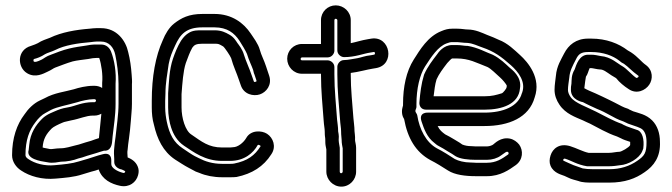

<svg xmlns="http://www.w3.org/2000/svg" viewBox="-20 -659 2506 716"><path d="M358 -235C355 -206 353 -185 350 -155L349 -144C339 -141 328 -137 320 -134C307 -130 291 -126 274 -120L258 -116C245 -113 225 -106 206 -106C189 -106 172 -102 167 -103C156 -106 148 -106 139 -109C141 -141 153 -160 173 -180C179 -186 197 -195 214 -202C220 -205 230 -206 245 -210C278 -216 301 -228 327 -228H333C342 -228 351 -231 358 -235ZM361 -331C353 -336 343 -339 333 -339H327C302 -339 273 -332 255 -326C223 -317 183 -313 147 -293L128 -284C105 -273 85 -253 71 -232C43 -195 25 -145 25 -80C25 -56 40 -35 59 -23C90 -2 137 12 188 7C221 4 255 2 288 -9L321 -19C330 -21 340 -24 348 -27C361 11 395 27 428 34C462 41 488 21 495 -6C498 -17 498 -27 494 -37C486 -58 468 -67 456 -72C456 -77 455 -82 455 -88C455 -92 455 -97 456 -101L458 -121L461 -143C464 -167 466 -181 468 -209C469 -229 472 -248 472 -272V-345C473 -355 472 -367 471 -380C469 -409 465 -438 458 -465C449 -507 416 -554 357 -554H339C331 -554 324 -553 314 -552C263 -548 210 -539 166 -518C153 -513 136 -508 121 -498C118 -496 105 -491 96 -488C42 -473 44 -408 81 -386C112 -367 143 -385 156 -391C174 -399 178 -404 186 -407C208 -415 227 -423 251 -430C267 -434 288 -436 309 -439L326 -442C331 -442 338 -443 341 -443H350C358 -420 364 -380 361 -350V-348ZM406 -65V-55C406 -39 421 -29 434 -27C442 -24 446 -21 447 -20C447 -17 444 -13 440 -14C416 -20 395 -33 395 -47V-60C395 -64 396 -92 364 -84C339 -78 326 -72 308 -67L274 -57C249 -49 219 -46 184 -43C146 -39 109 -50 87 -65C77 -71 75 -76 75 -81C75 -137 89 -173 112 -203C122 -217 136 -231 150 -238L170 -249C194 -261 227 -266 269 -278C283 -283 312 -289 327 -289H333C335 -289 338 -287 338 -284C338 -281 335 -278 333 -278H327C286 -278 259 -263 235 -259C224 -257 211 -255 194 -248C179 -241 155 -234 137 -216C114 -193 93 -163 89 -119C88 -107 87 -101 87 -100C76 -66 130 -58 156 -54C178 -49 197 -55 207 -56C230 -56 254 -61 272 -68L287 -72C288 -72 289 -73 290 -73C309 -80 334 -86 354 -93L364 -96C365 -96 366 -97 367 -97C388 -95 396 -111 398 -129L400 -151C404 -189 411 -227 411 -272V-347C414 -388 407 -434 394 -467C389 -479 378 -493 357 -493H341C335 -493 327 -493 319 -492L301 -489C280 -486 259 -483 238 -478C213 -472 191 -463 170 -455C152 -449 144 -441 136 -437C118 -428 110 -427 107 -429C103 -431 105 -439 107 -439C119 -442 133 -447 148 -457C156 -462 173 -466 187 -473C220 -490 269 -498 319 -502C327 -503 335 -504 339 -504H357C385 -504 404 -484 410 -454C416 -425 422 -385 422 -346V-272C422 -231 415 -189 411 -149L408 -127L406 -107C405 -100 405 -94 405 -87C405 -79 406 -71 406 -65Z M597 -311C597 -348 604 -385 609 -420C614 -447 622 -465 633 -489C652 -531 674 -557 735 -557H780C827 -557 854 -536 873 -507C882 -493 896 -470 901 -458C908 -434 919 -413 924 -398C926 -387 928 -383 929 -381L936 -360C937 -356 937 -355 933 -354C928 -352 927 -354 926 -357L919 -377C910 -404 897 -431 890 -454C884 -476 870 -492 865 -499C861 -505 852 -521 835 -530C821 -538 806 -546 780 -546H735C719 -546 699 -547 682 -535C674 -530 665 -522 655 -507C641 -484 633 -463 625 -440C611 -399 610 -353 607 -311V-309V-258C607 -229 612 -202 618 -184C626 -159 640 -133 667 -115C702 -92 744 -59 808 -59H838C892 -59 925 -89 941 -118C944 -121 952 -116 952 -114C930 -79 903 -59 853 -49C847 -48 844 -48 838 -48H808C773 -48 745 -57 722 -69L706 -77C696 -82 673 -98 661 -106C629 -127 612 -157 602 -205C599 -219 596 -240 596 -258V-283C596 -292 597 -302 597 -311ZM838 -109H808C758 -109 732 -131 694 -157C671 -171 657 -219 657 -258V-308C660 -348 663 -394 673 -424C681 -445 687 -463 697 -481C704 -491 711 -496 735 -496H780C796 -496 796 -495 812 -486C818 -482 839 -450 842 -442C850 -412 863 -386 871 -361L878 -341C889 -307 925 -299 949 -307C973 -315 995 -342 984 -376L977 -397L972 -412C965 -434 954 -454 949 -473C943 -496 924 -520 915 -534C889 -573 845 -607 780 -607H735C684 -607 656 -592 629 -571C611 -557 596 -532 587 -509C560 -450 546 -373 546 -283V-258C546 -237 548 -214 554 -194C566 -141 588 -94 633 -64C646 -56 668 -41 684 -33L699 -25C705 -21 714 -17 724 -14C747 -4 777 2 808 2H838C846 2 855 2 862 1C920 -11 963 -38 992 -84C1011 -112 999 -145 976 -160C956 -173 915 -175 898 -144C888 -127 867 -110 849 -110C845 -110 843 -109 838 -109Z M1254 -138C1254 -124 1257 -111 1258 -106V-19C1258 -16 1255 -13 1252 -13C1249 -13 1247 -16 1247 -19V-104V-108L1245 -120C1244 -126 1243 -132 1243 -137C1245 -157 1241 -165 1241 -169C1241 -187 1238 -201 1237 -213C1233 -273 1227 -321 1227 -382V-409C1227 -424 1213 -434 1202 -434H1106C1104 -434 1101 -436 1101 -439C1101 -442 1104 -445 1106 -445H1202C1217 -445 1227 -459 1227 -470V-584C1227 -586 1229 -589 1232 -589C1235 -589 1238 -586 1238 -584V-471C1238 -456 1252 -446 1263 -446C1305 -446 1334 -459 1361 -463L1373 -465C1377 -466 1377 -465 1378 -461C1379 -457 1378 -456 1374 -455L1363 -453C1342 -451 1325 -444 1313 -442C1298 -440 1278 -435 1263 -435C1248 -435 1238 -421 1238 -410V-382C1238 -320 1244 -268 1248 -214C1249 -195 1252 -182 1252 -170C1252 -152 1254 -146 1254 -138ZM1193 -139C1193 -130 1193 -121 1195 -112L1197 -102V-19C1197 11 1222 37 1253 37C1284 37 1308 11 1308 -19V-108C1308 -119 1304 -131 1304 -137C1305 -151 1302 -165 1302 -170C1302 -188 1299 -203 1298 -218C1294 -274 1288 -324 1288 -382V-387C1315 -390 1350 -400 1370 -403L1382 -405C1455 -417 1436 -526 1365 -515L1353 -513C1328 -509 1308 -502 1288 -498V-584C1288 -615 1262 -639 1232 -639C1202 -639 1177 -615 1177 -584V-495H1106C1075 -495 1051 -470 1051 -440C1051 -410 1075 -384 1106 -384H1177V-382C1177 -317 1183 -267 1187 -209C1188 -192 1191 -179 1191 -169C1191 -147 1193 -148 1193 -139Z M1719 -488C1711 -488 1699 -491 1683 -491H1666C1634 -491 1615 -464 1609 -455C1593 -434 1575 -411 1562 -382C1562 -381 1561 -380 1561 -379C1551 -347 1547 -313 1544 -277C1543 -266 1549 -250 1569 -250H1787C1853 -250 1914 -271 1919 -329C1927 -373 1888 -400 1879 -408C1865 -421 1845 -441 1819 -454C1818 -454 1818 -455 1817 -455C1792 -464 1762 -482 1723 -488ZM1798 -409C1812 -402 1828 -385 1845 -370C1853 -363 1868 -346 1870 -339C1870 -337 1869 -335 1869 -333C1869 -329 1856 -312 1851 -311C1831 -305 1815 -300 1787 -300H1597C1600 -323 1602 -344 1608 -363C1617 -383 1631 -402 1648 -424C1655 -432 1663 -440 1666 -441H1683C1730 -441 1756 -425 1798 -409ZM1734 -53C1712 -53 1689 -59 1676 -66C1654 -80 1633 -94 1609 -106C1569 -128 1544 -177 1536 -229C1535 -235 1529 -240 1529 -245C1529 -250 1533 -255 1533 -260V-271C1533 -328 1545 -379 1565 -411C1589 -448 1613 -485 1645 -497C1653 -500 1659 -502 1666 -502H1685C1693 -502 1708 -499 1723 -499C1745 -497 1758 -489 1779 -482C1823 -467 1849 -448 1885 -416C1913 -391 1942 -354 1927 -313C1927 -312 1926 -311 1926 -311C1913 -262 1856 -239 1787 -239H1576C1576 -239 1540 -242 1552 -206C1561 -179 1572 -147 1600 -126C1605 -122 1609 -118 1615 -115L1633 -105C1641 -100 1657 -90 1666 -85L1678 -77C1695 -66 1728 -63 1754 -63H1796C1815 -63 1835 -69 1848 -79C1865 -91 1868 -94 1873 -93C1877 -92 1878 -85 1875 -83C1851 -66 1830 -52 1796 -52H1754C1751 -52 1742 -53 1734 -53ZM1737 -114C1725 -114 1714 -116 1704 -120L1694 -127C1683 -134 1667 -143 1657 -149L1640 -158C1628 -167 1620 -173 1612 -189H1787C1877 -189 1953 -220 1974 -296C1999 -368 1949 -427 1919 -454C1900 -471 1874 -498 1839 -511C1828 -516 1813 -523 1796 -529C1779 -536 1753 -549 1724 -549C1714 -549 1702 -552 1685 -552H1666C1652 -552 1640 -549 1626 -543C1575 -523 1546 -473 1523 -437C1495 -393 1483 -335 1483 -271V-266C1482 -262 1479 -252 1479 -245C1479 -235 1480 -226 1487 -215C1500 -144 1530 -92 1585 -62C1607 -51 1629 -37 1651 -23C1676 -7 1715 -2 1754 -2H1796C1846 -2 1879 -26 1903 -43C1931 -63 1932 -98 1916 -120C1908 -130 1896 -139 1882 -142C1847 -149 1825 -124 1819 -120C1817 -118 1806 -113 1796 -113H1754C1751 -113 1743 -114 1737 -114Z M2354 -175C2343 -179 2327 -184 2317 -188L2302 -195C2301 -196 2300 -197 2299 -197C2267 -208 2236 -226 2202 -243C2169 -260 2123 -275 2108 -297C2101 -307 2098 -316 2098 -324C2098 -337 2101 -354 2103 -370C2105 -395 2115 -413 2128 -438C2137 -457 2147 -465 2173 -465H2185C2230 -465 2266 -451 2289 -433C2296 -427 2300 -424 2307 -421C2324 -409 2336 -394 2360 -377C2365 -374 2356 -366 2352 -369C2336 -380 2317 -403 2301 -412C2284 -421 2259 -447 2220 -450C2210 -452 2197 -455 2185 -455H2173C2140 -455 2129 -417 2123 -400C2110 -379 2112 -360 2111 -347C2109 -337 2109 -332 2109 -324C2109 -285 2154 -278 2154 -278C2162 -274 2171 -269 2180 -265L2206 -253C2216 -249 2223 -246 2231 -242L2250 -232C2272 -220 2282 -214 2305 -206L2320 -199C2321 -199 2321 -198 2322 -198C2349 -188 2368 -184 2377 -175C2385 -167 2391 -153 2391 -130C2391 -89 2384 -78 2356 -59C2327 -39 2293 -28 2252 -28H2191C2175 -28 2165 -29 2153 -31C2136 -37 2127 -40 2119 -43L2105 -49C2092 -55 2082 -59 2080 -61C2080 -65 2083 -69 2088 -67C2111 -60 2132 -45 2169 -39H2173H2251C2266 -39 2280 -41 2293 -43C2323 -45 2364 -68 2375 -95C2380 -106 2379 -107 2379 -107C2383 -138 2376 -170 2354 -175ZM2251 -89H2175C2155 -93 2129 -107 2106 -114C2066 -126 2041 -105 2033 -79C2029 -66 2028 -53 2033 -41C2045 -12 2077 -7 2085 -3L2098 3C2111 10 2128 13 2137 16C2152 22 2172 22 2191 22H2252C2310 22 2350 7 2384 -17C2418 -40 2444 -74 2441 -131C2441 -161 2432 -190 2412 -210C2389 -233 2361 -237 2341 -244L2326 -251C2325 -251 2324 -253 2323 -253C2301 -260 2297 -264 2273 -276L2253 -286C2244 -290 2237 -294 2226 -299L2200 -311C2186 -317 2171 -323 2159 -330C2160 -343 2165 -373 2165 -373C2172 -382 2174 -395 2179 -405H2185C2190 -405 2209 -400 2217 -400C2218 -400 2221 -400 2225 -399C2241 -394 2251 -382 2277 -368C2278 -368 2278 -366 2279 -366C2289 -353 2308 -337 2324 -327C2354 -306 2387 -322 2401 -343C2415 -363 2416 -397 2388 -417C2372 -428 2359 -447 2333 -464C2329 -467 2325 -468 2321 -471C2287 -497 2241 -515 2185 -515H2173C2128 -515 2100 -491 2084 -460C2073 -438 2056 -413 2053 -376C2052 -364 2048 -343 2048 -324C2048 -304 2055 -285 2066 -269C2089 -234 2127 -222 2154 -210C2163 -206 2170 -202 2180 -198C2210 -183 2242 -163 2281 -150L2296 -143C2305 -138 2315 -135 2330 -130V-129V-118C2326 -109 2297 -93 2290 -93C2278 -93 2265 -89 2251 -89Z"/></svg>

Font: Blanket
Style: Outline
Weight: 400
Foundry: Cannot Into Space Fonts
Version: Version 0.9